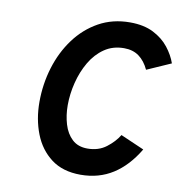

<svg xmlns="http://www.w3.org/2000/svg" viewBox="-81 -788 833 875"><g transform="rotate(10 335.5 -350.5)"><path d="M348.5 11.5Q266 11.5 212.5 -29Q159 -69.5 133 -136.5Q107 -203.5 107 -282.5Q107 -365.5 130.5 -442.5Q154 -519.5 198.8 -580Q243.5 -640.5 307.2 -676Q371 -711.5 451.5 -711.5Q515.5 -711.5 559.8 -689Q604 -666.5 631.2 -631.8Q658.5 -597 671 -560.5L560 -511.5Q542 -550 514 -570.5Q486 -591 445 -591Q393 -591 354 -564.2Q315 -537.5 289 -493Q263 -448.5 249.8 -395.5Q236.5 -342.5 236.5 -290.5Q236.5 -244 248.8 -203Q261 -162 288 -136.8Q315 -111.5 359 -111.5Q410 -111.5 445.8 -138.8Q481.5 -166 501.5 -199L610.5 -151.5Q563 -71.5 498 -30Q433 11.5 348.5 11.5Z"/></g></svg>

Font: Overpass
Style: Bold Italic
Weight: 700
Italic angle: -10°
Designer: Delve Withrington, Dave Bailey, Thomas Jockin
Foundry: Delve Fonts LLC
Version: Version 4.000; ttfautohint (v1.8.3)